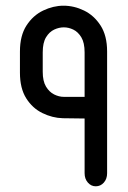

<svg xmlns="http://www.w3.org/2000/svg" viewBox="-20 -651 450 674"><path d="M277 -235 200 -236Q164 -237 129 -254Q94 -271 72 -306Q50 -341 50 -396V-470Q50 -526 73 -561.5Q96 -597 131.5 -614Q167 -631 203 -631Q240 -631 275 -614Q310 -597 333 -561.5Q356 -526 356 -470V-43Q356 -23 344.5 -10Q333 3 316 3Q300 3 288.5 -10Q277 -23 277 -43ZM277 -311V-467Q277 -501 265.5 -520Q254 -539 237.5 -547Q221 -555 204 -555Q187 -555 170 -547Q153 -539 141.5 -520Q130 -501 130 -467V-399Q130 -366 141.5 -347Q153 -328 170 -319.5Q187 -311 204 -311Z"/></svg>

Font: Beiruti Medium
Style: Regular
Weight: 500
Designer: Arlette Boutros
Foundry: Boutros
Version: Version 1.41